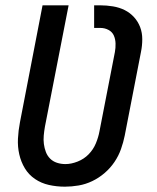

<svg xmlns="http://www.w3.org/2000/svg" viewBox="-20 -690 590 722"><path d="M224 12Q193 12 164 5.5Q135 -1 111.5 -17Q88 -33 73.5 -57Q59 -81 52.5 -109.5Q46 -138 47.5 -168.5Q49 -199 55 -230L140 -670H238L149 -214Q146 -197 144.5 -180.5Q143 -164 145 -148.5Q147 -133 152.5 -118.5Q158 -104 168.5 -93.5Q179 -83 194 -78Q209 -73 226 -73Q248 -73 272 -82.5Q296 -92 313.5 -110Q331 -128 340.5 -151Q350 -174 354 -196L412 -494Q415 -510 414.5 -526.5Q414 -543 408 -556.5Q402 -570 388 -577.5Q374 -585 357 -585H334V-670H357Q381 -670 405 -666Q429 -662 449 -652Q469 -642 484 -625.5Q499 -609 507 -588Q515 -567 515 -542.5Q515 -518 510 -494L449 -180Q444 -155 435 -129.5Q426 -104 410.5 -81Q395 -58 373.5 -39.5Q352 -21 327 -9Q302 3 275.5 7.5Q249 12 224 12Z"/></svg>

Font: Lode Dark Term
Style: Bold Italic
Weight: 700
Italic angle: -11°
Monospace: yes
Designer: Belleve Invis
Foundry: Belleve Invis
Version: Version 29.2.0